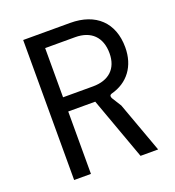

<svg xmlns="http://www.w3.org/2000/svg" viewBox="-128 -801 820 902"><g transform="rotate(-20 281.5 -350.0)"><path d="M89 0H173V-312H308L421 0H509L417 -253L387 -301C382 -311 384 -318 393 -321C478 -343 528 -410 528 -504C528 -627 452 -700 324 -700H89ZM323 -383H173V-629H323C402 -629 449 -584 449 -503C449 -426 402 -383 323 -383Z"/></g></svg>

Font: Finlandica
Style: Regular
Weight: 400
Designer: Niklas Ekholm, Juho Hiilivirta, Jaakko Suomalainen
Foundry: Helsinki Type Studio
Version: Version 2.000;Glyphs 3.2 (3202)